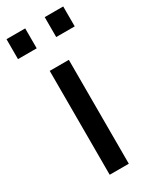

<svg xmlns="http://www.w3.org/2000/svg" viewBox="-198 -769 656 818"><g transform="rotate(-30 130.5 -360.0)"><path d="M83 -622H-9V-720H83ZM270 -622H179V-720H270ZM177 0H83V-511H177Z"/></g></svg>

Font: Chivo
Style: Regular
Weight: 400
Designer: Hector Gatti
Foundry: Omnibus-Type
Version: Version 1.003